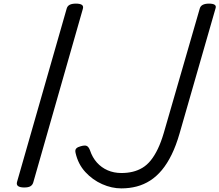

<svg xmlns="http://www.w3.org/2000/svg" viewBox="-20 -1023 1214 1062"><path d="M114 14Q92 14 81 7Q70 0 74 -16L349 -976Q353 -990 365.5 -996.5Q378 -1003 400 -1003Q423 -1003 433 -996Q443 -989 438 -973L164 -14Q160 0 148.5 7Q137 14 114 14ZM651 19Q598 19 545 -4.5Q492 -28 452 -71.5Q412 -115 398 -177Q394 -194 402 -202Q410 -210 426 -214Q450 -221 460.5 -215.5Q471 -210 478 -191Q491 -152 516 -124Q541 -96 575.5 -81Q610 -66 652 -66Q685 -66 714 -73Q743 -80 768 -95Q793 -110 814 -136Q835 -162 853 -199.5Q871 -237 886 -288L1085 -976Q1089 -990 1102 -996.5Q1115 -1003 1136 -1003Q1158 -1003 1167.5 -996.5Q1177 -990 1172 -976L973 -284Q954 -218 929.5 -168Q905 -118 875.5 -82.5Q846 -47 811 -24.5Q776 -2 736 8.5Q696 19 651 19Z"/></svg>

Font: Playwrite AU SA
Style: Regular
Weight: 400
Designer: Veronika Burian, José Scaglione
Foundry: TypeTogether
Version: Version 1.002